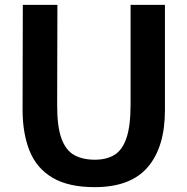

<svg xmlns="http://www.w3.org/2000/svg" viewBox="-20 -763 772 791"><path d="M370 8Q262 8 196.5 -30.8Q131 -69.5 102 -141.2Q73 -213 73 -311.5L74 -743H216.5L215.5 -333.5Q215 -242.5 233 -193Q251 -143.5 285.8 -124.2Q320.5 -105 371 -105Q418 -105 450.8 -124.5Q483.5 -144 500.8 -193.8Q518 -243.5 518 -333.5V-743H659.5V-309Q659.5 -157.5 589 -74.8Q518.5 8 370 8Z"/></svg>

Font: Merriweather Sans SemiBold
Style: Regular
Weight: 600
Designer: Eben Sorkin
Foundry: Eben Sorkin
Version: Version 2.001